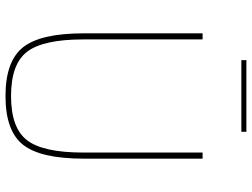

<svg xmlns="http://www.w3.org/2000/svg" viewBox="-128 -768 908 692"><g transform="rotate(90 326.0 -422.0)"><path d="M196.8 -837.9V-856H455.1V-837.9ZM100.1 -270V-698.2H122.1V-268.1Q122.1 -124 166.3 -65.9Q210.4 -7.8 326.2 -7.8Q441.4 -7.8 485.6 -65.7Q529.8 -123.5 529.8 -268.1V-698.2H551.8V-270Q551.8 -114.3 501.7 -51Q451.7 12.2 326.2 12.2Q200.7 12.2 150.4 -51Q100.1 -114.3 100.1 -270Z"/></g></svg>

Font: Anuphan Thin
Style: Regular
Weight: 250
Designer: Mike Abbink, Paul van der Laan, Pieter van Rosmalen, Mint Tantisuwanna
Foundry: Bold Monday; Cadson Demak
Version: Version 3.002;hotconv 1.0.109;makeotfexe 2.5.65596